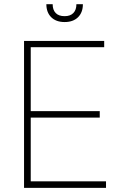

<svg xmlns="http://www.w3.org/2000/svg" viewBox="-20 -904 589 924"><path d="M95.7 -707H481.4V-676.8H127.9V-369.1H460V-337.9H127.9V-31.2H490.2V0H95.7ZM291 -797.9Q250 -797.9 226.6 -821Q203.1 -844.2 203.1 -883.8H233.4Q233.4 -856.4 248 -841.3Q262.7 -826.2 291 -826.2Q318.4 -826.2 333 -841.3Q347.7 -856.4 347.7 -883.8H378.9Q378.9 -844.2 355.5 -821Q332 -797.9 291 -797.9Z"/></svg>

Font: Pretendard Thin
Style: Regular
Weight: 100
Designer: Base glyphs from Inter by Rasmus Andersson; Hangeul glyphs from Noto Sans CJK(Source Han Sans) by Jang Soo-young and Kan
Foundry: Kil Hyung-jin
Version: Version 1.309